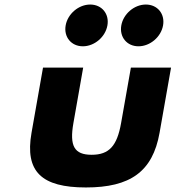

<svg xmlns="http://www.w3.org/2000/svg" viewBox="-20 -811 774 846"><path d="M169.5 -513 118.9 -226C88.6 -54 163.7 15 358.5 15C553.3 15 652.7 -54 683.1 -226L733.7 -513H556.7L513.6 -269C495.8 -168 460.9 -129 383.9 -129C306.9 -129 285.7 -168 303.5 -269L346.5 -513ZM622.7 -791C571.7 -791 523.5 -750 514.5 -699C505.5 -648 539.2 -607 590.2 -607C641.2 -607 689.5 -648 698.5 -699C707.5 -750 673.7 -791 622.7 -791ZM377.5 -791C326.5 -791 278.3 -750 269.3 -699C260.3 -648 294.1 -607 345.1 -607C396.1 -607 444.3 -648 453.3 -699C462.3 -750 428.5 -791 377.5 -791Z"/></svg>

Font: Hussar Wysoki
Style: Obl
Weight: 700
Foundry: Cannot Into Space Fonts
Version: Version 0.92